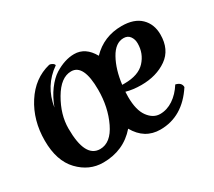

<svg xmlns="http://www.w3.org/2000/svg" viewBox="-117 -809 1158 1041"><g transform="rotate(-30 462.0 -288.0)"><path d="M276 -591Q287 -591 296.5 -584.5Q306 -578 306 -571Q205 -501 185 -376Q206 -432 236.5 -473Q267 -514 300 -535Q363 -574 422 -574Q492 -574 534 -499Q609 -577 721 -577Q799 -577 840 -537Q881 -497 881 -432Q881 -338 815.5 -292Q750 -246 655 -246Q603 -246 561 -258Q560 -247 560 -226Q560 -143 591 -101Q622 -59 665 -59Q708 -59 747 -85Q786 -111 815 -157Q851 -149 851 -120Q763 15 624 15Q526 15 474 -77Q394 15 266 15Q179 15 114.5 -52.5Q50 -120 50 -246.5Q50 -373 112 -469.5Q174 -566 276 -591ZM361 -501Q296 -501 245 -413.5Q194 -326 194 -239Q194 -57 288 -57Q355 -57 397 -144.5Q439 -232 439 -341Q439 -501 361 -501ZM697 -515Q646 -515 611 -452Q576 -389 565 -299H580Q667 -299 708.5 -344Q750 -389 750 -452Q750 -478 736.5 -496.5Q723 -515 697 -515Z"/></g></svg>

Font: MeriendaOneRegular
Style: Regular
Weight: 400
Designer: Eduardo Rodriguez Tunni
Foundry: Eduardo Rodriguez Tunni
Version: Version 1.001